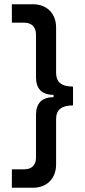

<svg xmlns="http://www.w3.org/2000/svg" viewBox="-20 -740 401 907"><path d="M36 147H135C200 147 245 105 245 37V-177C245 -221 270 -242 325 -242V-331C269 -331 245 -353 245 -397V-610C245 -678 200 -720 135 -720H36V-633H93C129 -633 150 -613 150 -577V-376C150 -321 177 -292 233 -292V-281C178 -281 150 -252 150 -197V5C150 41 129 60 93 60H36Z"/></svg>

Font: Fixel Text Medium
Style: Regular
Weight: 500
Width: 4
Designer: AlfaBravo + MacPaw
Foundry: Kyrylo Tkachov, Marchela Mozhyna, Serhii Makarenko, Maria Weinstein, Zakhar Kryvoshyya
Version: Version 1.211